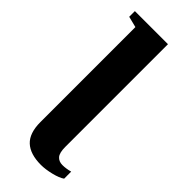

<svg xmlns="http://www.w3.org/2000/svg" viewBox="-232 -728 771 771"><g transform="rotate(45 153.5 -342.0)"><path d="M192.4 9.8Q131.3 9.8 100.3 -19Q69.3 -47.9 69.3 -110.8V-649.9L22.5 -661.6V-693.8H210.4V-110.4Q210.4 -77.1 221.9 -64Q233.4 -50.8 253.9 -50.8Q273.9 -50.8 297.4 -57.1V-17.1Q281.7 -5.9 249.5 2Q217.3 9.8 192.4 9.8Z"/></g></svg>

Font: Liberation Serif
Style: Bold
Weight: 700
Designer: Steve Matteson
Foundry: Ascender Corporation
Version: Version 2.1.5